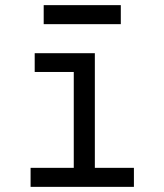

<svg xmlns="http://www.w3.org/2000/svg" viewBox="-20 -727 640 747"><path d="M99 0V-74H267V-447H115V-520H349V-74H501V0ZM150 -633V-707H450V-633Z"/></svg>

Font: Zed Mono Extended
Style: Regular
Weight: 400
Width: 7
Monospace: yes
Designer: Belleve Invis
Foundry: Belleve Invis
Version: Version 1.0.0; ttfautohint (v1.8.4)